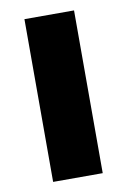

<svg xmlns="http://www.w3.org/2000/svg" viewBox="-67 -568 403 610"><g transform="rotate(-10 135.0 -262.5)"><path d="M55 0V-525H215V0Z"/></g></svg>

Font: Boldmen
Style: Bold
Weight: 700
Designer: Matt McInerney, Pablo Impallari, Rodrigo Fuenzalida
Foundry: LIVING CONCEPT
Version: Version 1.000